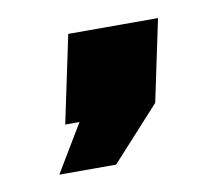

<svg xmlns="http://www.w3.org/2000/svg" viewBox="-41 -193 361 318"><g transform="rotate(-10 139.5 -33.5)"><path d="M36 80 84 0H60L91 -147H242L213 -9.5L131.5 80ZM113.5 31H113L143 -11L156 -71H132V-71.5H156.5L143.5 -11Z"/></g></svg>

Font: Tourney Black
Style: Italic
Weight: 900
Italic angle: -12°
Version: Version 1.015